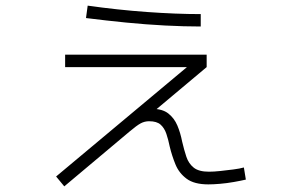

<svg xmlns="http://www.w3.org/2000/svg" viewBox="-20 -625 1040 681"><path d="M208 36 179 1 673 -412 679 -387H211V-431H713V-387L496 -205L471 -213Q478 -226 490.5 -232.5Q503 -239 519 -239Q556 -239 577 -222.5Q598 -206 609 -180Q620 -154 626 -123Q633 -93 641 -69Q649 -45 667 -30.5Q685 -16 721 -16Q738 -16 761.5 -18.5Q785 -21 808 -24Q831 -27 845 -31L852 12Q835 16 809.5 20.5Q784 25 760 27Q736 29 719 29Q669 29 642 9Q615 -11 602.5 -41.5Q590 -72 582 -105Q577 -130 570 -150.5Q563 -171 549.5 -183Q536 -195 509 -195Q493 -195 479 -187.5Q465 -180 439 -158ZM692 -531Q633 -531 565.5 -534.5Q498 -538 427 -545Q356 -552 285 -561L291 -605Q397 -590 500.5 -582.5Q604 -575 692 -575Z"/></svg>

Font: M PLUS 1 Thin Light
Style: Regular
Weight: 300
Version: Version 1.001